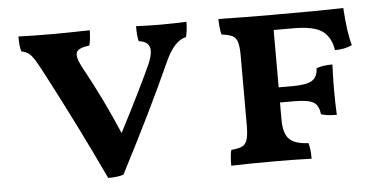

<svg xmlns="http://www.w3.org/2000/svg" viewBox="-42 -576 1310 657"><g transform="rotate(-5 613.5 -247.5)"><path d="M618 -502Q618 -471 612 -450Q571 -442 539 -370Q468 -212 358 0Q341 7 305 7Q216 -182 123 -359Q101 -401 91 -417Q81 -433 71.5 -440Q62 -447 47 -450Q41 -463 41 -502Q93 -500 162 -500Q200 -500 286 -502Q286 -472 280 -450Q256 -447 245 -440.5Q234 -434 234 -421Q234 -406 252 -373Q314 -260 364 -142Q442 -293 477 -371Q488 -398 488 -414Q488 -446 450 -450Q445 -464 445 -502Q491 -500 530 -500Q574 -500 618 -502Z M913 -448V-251H961Q1009 -251 1028 -263Q1047 -275 1048 -305Q1069 -313 1103 -313Q1101 -265 1101 -227Q1101 -184 1103 -140Q1068 -140 1049 -147Q1046 -178 1027.5 -188.5Q1009 -199 961 -199H913V-140Q913 -93 932 -73.5Q951 -54 998 -52Q1004 -34 1004 2Q944 0 871 0Q788 0 728 2Q728 -36 733 -52Q758 -54 770.5 -60Q783 -66 788 -82.5Q793 -99 793 -132V-370Q793 -402 788 -417.5Q783 -433 771 -439Q759 -445 734 -448Q728 -471 728 -502Q818 -500 912 -500Q1081 -500 1157 -502Q1162 -418 1175 -373Q1149 -361 1116 -361Q1110 -404 1081.5 -426Q1053 -448 981 -448Z"/></g></svg>

Font: Vollkorn SC SemiBold
Style: Regular
Weight: 600
Designer: Friedrich Althausen
Foundry: Friedrich Althausen
Version: Version 4.015